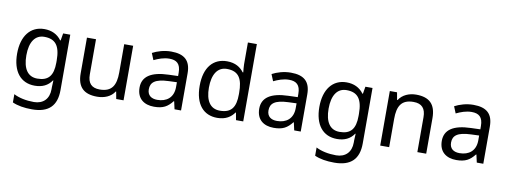

<svg xmlns="http://www.w3.org/2000/svg" viewBox="-74 -1189 4912 1858"><g transform="rotate(10 2382.0 -260.0)"><path d="M290 240C454 240 530 162 530 9V-536H460L448 -465H443C403 -520 345 -546 275 -546C137 -546 55 -438 55 -267C55 -92 137 10 276 10C349 10 405 -16 442 -71H446C445 -59 443 -21 443 -5V16C443 110 387 167 295 167C218 167 148 152 97 125V206C148 229 212 240 290 240ZM289 -62C195 -62 146 -134 146 -266C146 -398 197 -472 287 -472C395 -472 444 -413 444 -267V-246C444 -117 397 -62 289 -62Z M889 10C958 10 1024 -15 1059 -71H1063L1076 0H1148V-536H1060V-257C1060 -132 1021 -63 902 -63C821 -63 783 -105 783 -191V-536H694V-185C694 -49 760 10 889 10Z M1448 10C1538 10 1581 -17 1628 -76H1632L1649 0H1713V-365C1713 -490 1651 -545 1521 -545C1451 -545 1385 -524 1338 -499L1365 -433C1409 -454 1460 -474 1516 -474C1586 -474 1627 -444 1627 -355V-323L1536 -320C1361 -315 1279 -256 1279 -149C1279 -40 1351 10 1448 10ZM1468 -61C1410 -61 1370 -88 1370 -148C1370 -216 1413 -254 1547 -259L1626 -262V-214C1626 -110 1558 -61 1468 -61Z M2069 10C2153 10 2204 -26 2236 -72H2240L2253 0H2324V-760H2236V-546C2236 -526 2240 -484 2242 -467H2236C2203 -511 2153 -546 2070 -546C1937 -546 1849 -451 1849 -267C1849 -83 1936 10 2069 10ZM2083 -63C1987 -63 1940 -137 1940 -265C1940 -392 1987 -473 2082 -473C2201 -473 2237 -399 2237 -266V-250C2237 -125 2196 -63 2083 -63Z M2624 10C2714 10 2757 -17 2804 -76H2808L2825 0H2889V-365C2889 -490 2827 -545 2697 -545C2627 -545 2561 -524 2514 -499L2541 -433C2585 -454 2636 -474 2692 -474C2762 -474 2803 -444 2803 -355V-323L2712 -320C2537 -315 2455 -256 2455 -149C2455 -40 2527 10 2624 10ZM2644 -61C2586 -61 2546 -88 2546 -148C2546 -216 2589 -254 2723 -259L2802 -262V-214C2802 -110 2734 -61 2644 -61Z M3260 240C3424 240 3500 162 3500 9V-536H3430L3418 -465H3413C3373 -520 3315 -546 3245 -546C3107 -546 3025 -438 3025 -267C3025 -92 3107 10 3246 10C3319 10 3375 -16 3412 -71H3416C3415 -59 3413 -21 3413 -5V16C3413 110 3357 167 3265 167C3188 167 3118 152 3067 125V206C3118 229 3182 240 3260 240ZM3259 -62C3165 -62 3116 -134 3116 -266C3116 -398 3167 -472 3257 -472C3365 -472 3414 -413 3414 -267V-246C3414 -117 3367 -62 3259 -62Z M3670 0H3758V-278C3758 -403 3796 -472 3915 -472C3997 -472 4035 -429 4035 -343V0H4122V-349C4122 -487 4056 -546 3928 -546C3860 -546 3794 -519 3759 -463H3754L3741 -536H3670Z M4418 10C4508 10 4551 -17 4598 -76H4602L4619 0H4683V-365C4683 -490 4621 -545 4491 -545C4421 -545 4355 -524 4308 -499L4335 -433C4379 -454 4430 -474 4486 -474C4556 -474 4597 -444 4597 -355V-323L4506 -320C4331 -315 4249 -256 4249 -149C4249 -40 4321 10 4418 10ZM4438 -61C4380 -61 4340 -88 4340 -148C4340 -216 4383 -254 4517 -259L4596 -262V-214C4596 -110 4528 -61 4438 -61Z"/></g></svg>

Font: Noto Sans Math
Style: Regular
Weight: 400
Designer: Monotype Design Team, Delve Withrington, Jeff Kellem
Foundry: Monotype Imaging Inc., Delve Fonts LLC
Version: Version 3.000